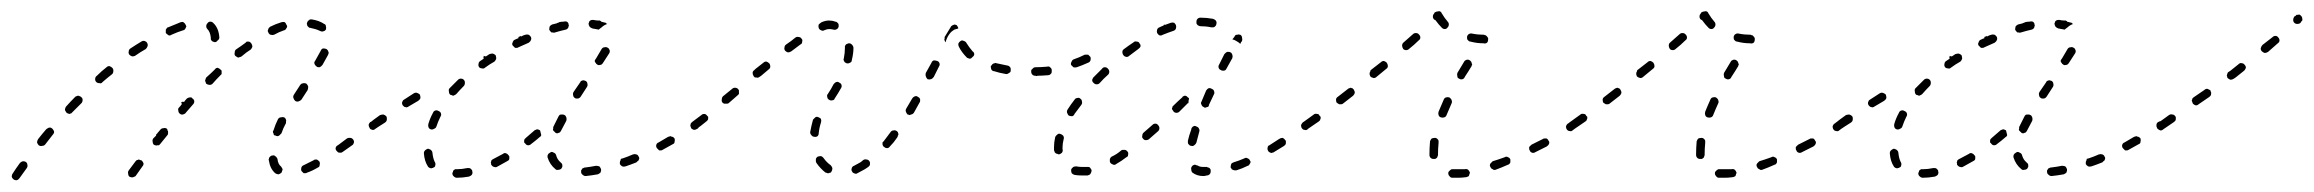

<svg xmlns="http://www.w3.org/2000/svg" viewBox="-28 -297 4061 337"><path d="M20 -8Q20 -11 17 -13Q15 -14 12 -14Q9 -13 7 -11Q-1 0 -6 8Q-7 9 -7 11Q-8 12 -7 14Q-7 15 -6 16Q-5 17 -4 18Q-3 19 -1 19Q0 20 2 19Q3 19 4 18Q5 17 6 16Q11 9 19 -2Q21 -5 20 -8ZM224 -10Q223 -13 221 -15Q220 -16 218 -16Q217 -17 215 -17Q214 -16 212 -16Q211 -15 210 -14L198 2Q196 5 197 8Q197 11 199 13Q201 14 202 14Q204 15 205 14Q207 14 208 13Q209 13 210 12L222 -5Q224 -7 224 -10ZM461 9Q464 8 466 6Q467 5 467 3Q468 2 468 1Q468 -1 467 -2Q466 -4 465 -5Q460 -9 459 -18Q458 -21 455 -23Q453 -25 450 -24Q448 -24 447 -23Q446 -22 445 -21Q444 -20 444 -18Q443 -17 444 -15Q446 -1 455 7Q458 9 461 9ZM533 -7Q534 -10 533 -13Q532 -14 531 -15Q530 -16 528 -17Q527 -17 525 -17Q524 -17 523 -16Q513 -11 505 -7Q502 -6 501 -3Q500 0 501 3Q502 4 503 5Q504 6 505 7Q507 7 508 7Q510 7 511 6Q520 3 530 -3Q533 -4 533 -7ZM593 -46Q594 -49 592 -52Q591 -53 590 -54Q588 -55 587 -55Q585 -55 584 -55Q583 -55 581 -54L565 -42Q562 -41 561 -37Q561 -34 563 -32Q564 -31 565 -30Q566 -29 568 -29Q569 -29 570 -29Q572 -29 573 -30L590 -42Q592 -43 593 -46ZM67 -66Q66 -69 64 -71Q63 -72 61 -73Q60 -73 59 -73Q57 -73 56 -72Q54 -71 53 -70Q46 -62 39 -53Q37 -50 37 -47Q38 -44 40 -42Q43 -40 46 -41Q49 -41 51 -43Q58 -52 65 -61Q67 -63 67 -66ZM267 -63Q267 -64 267 -66Q267 -67 266 -68Q266 -70 265 -71Q262 -73 259 -72Q256 -72 254 -70L248 -63Q248 -62 247 -62Q246 -61 246 -60Q246 -60 246 -59L241 -54Q239 -51 240 -48Q240 -45 242 -43Q244 -42 245 -42Q246 -41 248 -42Q249 -42 251 -42Q252 -43 253 -44L266 -60Q267 -61 267 -63ZM451 -66Q451 -64 452 -63Q452 -61 453 -60Q454 -59 456 -59Q457 -58 459 -58Q460 -58 462 -59Q463 -60 464 -61Q465 -62 466 -63Q469 -72 474 -81Q474 -82 474 -84Q475 -85 474 -86Q474 -88 473 -89Q472 -90 471 -91Q468 -92 465 -91Q462 -91 460 -88Q455 -78 452 -68Q451 -67 451 -66ZM631 -71Q634 -73 634 -76Q635 -79 633 -81Q632 -83 631 -83Q630 -84 628 -84Q627 -85 625 -84Q624 -84 623 -83H622Q620 -81 619 -78Q619 -75 621 -72Q621 -71 623 -70Q624 -70 625 -69Q627 -69 628 -69Q630 -70 631 -71ZM313 -119Q313 -122 310 -124Q309 -125 308 -126Q306 -126 305 -126Q303 -126 302 -125Q301 -125 300 -124Q297 -121 295 -118Q293 -119 291 -118Q291 -118 290 -118Q290 -118 290 -118Q291 -116 291 -114Q289 -111 286 -108Q284 -106 285 -103Q285 -100 287 -98Q288 -97 290 -96Q291 -96 293 -96Q294 -96 295 -97Q297 -97 298 -99Q304 -106 311 -114Q313 -116 313 -119ZM117 -122Q117 -125 114 -127Q113 -128 112 -128Q111 -129 109 -129Q108 -129 106 -128Q105 -128 104 -127Q96 -119 88 -110Q87 -109 87 -108Q86 -106 86 -105Q86 -103 87 -102Q88 -100 89 -99Q90 -98 91 -98Q93 -97 94 -97Q96 -98 97 -98Q98 -99 99 -100Q107 -108 115 -116Q117 -118 117 -122ZM487 -125Q488 -122 490 -120Q493 -118 496 -119Q499 -120 501 -122Q507 -131 512 -139Q513 -142 513 -145Q512 -148 510 -150Q508 -151 507 -151Q505 -151 504 -151Q502 -150 501 -150Q500 -149 499 -148Q494 -140 488 -131Q486 -128 487 -125ZM361 -167Q361 -168 361 -170Q361 -171 361 -173Q360 -174 359 -175Q357 -177 354 -178Q351 -178 349 -175Q342 -168 334 -161Q333 -160 333 -158Q332 -157 332 -156Q332 -154 333 -153Q333 -151 334 -150Q337 -148 340 -148Q343 -148 345 -150Q352 -158 359 -165Q360 -166 361 -167ZM171 -173Q171 -176 169 -178Q167 -180 164 -181Q161 -181 159 -179Q150 -172 142 -164Q139 -162 139 -158Q139 -155 141 -153Q143 -151 147 -151Q150 -150 152 -153Q160 -160 169 -167Q171 -169 171 -173ZM524 -185Q525 -182 528 -180Q529 -179 531 -179Q532 -179 533 -179Q535 -180 536 -181Q537 -182 538 -183Q543 -192 548 -201Q548 -202 549 -204Q549 -205 548 -207Q548 -208 547 -209Q546 -210 545 -211Q542 -212 539 -212Q536 -211 535 -208Q530 -199 525 -190Q523 -188 524 -185ZM415 -215Q415 -218 413 -221Q412 -222 411 -223Q410 -224 408 -224Q407 -224 405 -224Q404 -223 403 -222Q395 -216 386 -210Q384 -208 384 -205Q383 -201 385 -199Q386 -198 388 -197Q389 -196 390 -196Q392 -196 393 -197Q395 -197 396 -198Q404 -205 412 -210Q414 -212 415 -215ZM231 -216Q232 -219 230 -222Q229 -224 226 -225Q223 -226 220 -224Q210 -218 201 -212Q198 -210 198 -207Q197 -204 199 -201Q201 -199 204 -198Q207 -198 209 -199Q219 -206 228 -211Q230 -213 231 -216ZM342 -228Q343 -226 344 -225Q345 -224 346 -224Q348 -223 349 -223Q352 -223 354 -226Q357 -228 357 -231Q356 -248 346 -257Q344 -259 341 -259Q338 -259 336 -256Q334 -254 334 -251Q334 -248 336 -246Q341 -241 342 -231Q342 -229 342 -228ZM296 -245Q297 -246 298 -248Q298 -249 299 -250Q299 -252 298 -253Q297 -256 294 -258Q292 -259 289 -258Q279 -254 267 -249Q266 -249 265 -248Q264 -246 263 -245Q263 -244 263 -242Q263 -241 263 -239Q265 -237 268 -235Q270 -234 273 -236Q284 -241 294 -244Q295 -244 296 -245ZM473 -245Q474 -246 475 -248Q476 -249 476 -251Q476 -252 475 -253Q474 -256 472 -258Q469 -259 466 -258Q456 -255 446 -250Q445 -249 444 -248Q443 -247 443 -246Q442 -244 442 -243Q442 -241 443 -240Q444 -237 447 -236Q450 -235 453 -236Q462 -241 471 -244Q472 -244 473 -245ZM536 -242Q537 -241 539 -242Q540 -242 542 -243Q543 -244 544 -245Q545 -248 544 -251Q544 -254 541 -255Q532 -261 519 -263Q518 -263 516 -263Q515 -262 514 -261Q512 -261 512 -259Q511 -258 511 -257Q510 -255 511 -254Q511 -252 512 -251Q513 -250 514 -249Q515 -248 517 -248Q527 -246 533 -243Q535 -242 536 -242Z M800 10Q802 7 801 4Q801 2 800 1Q799 0 798 -1Q797 -2 795 -2Q794 -2 792 -2Q783 0 774 0Q772 0 771 0Q769 1 768 2Q767 3 767 5Q766 6 766 7Q766 11 769 13Q771 15 774 15Q784 15 795 13Q798 12 800 10ZM1023 8Q1025 7 1026 6Q1026 5 1027 3Q1027 2 1027 0Q1026 -3 1024 -5Q1021 -6 1018 -6Q1008 -4 999 -3Q997 -3 996 -2Q995 -2 994 -1Q993 1 992 2Q992 3 992 5Q992 8 995 10Q997 12 1000 12Q1010 11 1021 9Q1022 9 1023 8ZM952 1Q956 1 958 -2Q958 -3 959 -4Q959 -6 959 -7Q959 -9 958 -10Q957 -11 956 -12Q950 -17 948 -25Q947 -28 944 -29Q941 -31 939 -30Q937 -29 936 -28Q935 -28 934 -26Q933 -25 933 -23Q933 -22 933 -21Q937 -8 947 0Q949 2 952 1ZM725 -3Q726 -2 727 -2Q729 -1 730 -2Q732 -2 733 -3Q736 -4 736 -7Q737 -10 735 -13Q732 -19 731 -29Q731 -30 730 -32Q729 -33 728 -34Q727 -35 726 -35Q724 -36 723 -36Q720 -35 718 -33Q716 -31 716 -28Q717 -14 723 -5Q723 -4 725 -3ZM865 -16Q866 -17 866 -19Q866 -20 866 -22Q866 -23 865 -24Q863 -27 860 -28Q857 -29 855 -27Q846 -22 838 -18Q836 -17 835 -16Q834 -15 834 -13Q833 -12 834 -10Q834 -9 834 -8Q836 -5 839 -4Q842 -3 844 -4Q853 -9 862 -14Q864 -15 865 -16ZM1091 -14Q1093 -15 1093 -16Q1094 -18 1094 -19Q1094 -21 1093 -22Q1092 -25 1089 -26Q1086 -27 1083 -26Q1074 -22 1065 -19Q1063 -19 1062 -18Q1061 -17 1061 -15Q1060 -14 1060 -12Q1060 -11 1060 -9Q1061 -7 1064 -5Q1067 -4 1070 -5Q1079 -8 1089 -12Q1090 -13 1091 -14ZM1156 -48Q1157 -51 1156 -54Q1155 -55 1154 -56Q1153 -57 1151 -57Q1150 -58 1148 -58Q1147 -57 1145 -57Q1137 -52 1128 -47Q1125 -46 1124 -43Q1123 -40 1125 -37Q1126 -36 1127 -35Q1128 -34 1129 -33Q1131 -33 1132 -33Q1134 -33 1135 -34Q1144 -39 1153 -44Q1156 -45 1156 -48ZM904 -44Q902 -42 899 -42Q896 -42 894 -45Q893 -46 892 -47Q892 -49 892 -50Q892 -52 893 -53Q894 -54 895 -55Q902 -61 910 -68Q911 -69 912 -69Q914 -70 915 -70Q917 -70 918 -69Q919 -69 920 -68Q921 -64 922 -60Q922 -60 922 -60Q922 -59 921 -58Q921 -57 920 -57Q912 -50 904 -44ZM943 -71Q942 -70 943 -68Q944 -67 945 -66Q946 -65 947 -64Q948 -63 950 -63Q951 -63 953 -64Q954 -64 955 -65Q956 -66 957 -68Q961 -76 966 -85Q967 -88 966 -91Q965 -94 963 -95Q961 -96 960 -96Q958 -96 957 -96Q955 -96 954 -95Q953 -94 952 -92Q947 -82 943 -74Q943 -73 943 -71ZM1198 -73Q1199 -74 1199 -76Q1200 -77 1199 -79Q1199 -80 1198 -81Q1196 -84 1193 -84Q1190 -85 1188 -83H1187Q1186 -82 1185 -81Q1184 -79 1184 -78Q1184 -77 1184 -75Q1185 -74 1185 -72Q1187 -70 1190 -69Q1193 -69 1196 -71Q1198 -72 1198 -73ZM637 -75 648 -82Q649 -83 650 -84Q651 -86 651 -87Q651 -88 651 -90Q651 -91 650 -93Q648 -95 645 -96Q642 -96 639 -95L628 -87L623 -83Q621 -82 621 -81Q620 -80 620 -78Q619 -77 620 -75Q620 -74 621 -73Q623 -70 626 -70Q629 -69 631 -71ZM724 -74Q725 -71 728 -70Q731 -69 734 -71Q737 -72 738 -75Q741 -84 745 -92Q747 -95 746 -98Q745 -101 742 -102Q739 -104 736 -103Q733 -102 732 -99Q727 -90 724 -80Q723 -77 724 -74ZM710 -125Q710 -128 709 -131Q707 -133 704 -134Q701 -135 698 -133L681 -122Q679 -121 678 -118Q677 -115 679 -112Q680 -111 681 -110Q682 -109 684 -109Q685 -108 687 -109Q688 -109 689 -110L706 -120Q709 -122 710 -125ZM978 -130Q978 -127 981 -125Q982 -124 984 -124Q985 -124 987 -124Q988 -125 989 -125Q990 -126 991 -127L1002 -144Q1004 -147 1003 -150Q1003 -153 1000 -155Q999 -155 997 -156Q996 -156 995 -156Q993 -155 992 -155Q991 -154 990 -152L979 -136Q977 -133 978 -130ZM760 -136Q760 -133 762 -131Q763 -130 765 -130Q766 -129 768 -129Q769 -130 770 -130Q772 -131 773 -132Q779 -139 786 -146Q788 -148 788 -152Q788 -155 786 -157Q784 -159 781 -159Q778 -159 776 -157Q768 -149 761 -142Q759 -140 760 -136ZM821 -199Q821 -199 821 -199Q821 -199 821 -198Q820 -196 821 -194Q818 -192 815 -190Q812 -188 812 -185Q811 -182 813 -179Q815 -177 818 -177Q821 -176 823 -178Q831 -184 840 -189Q842 -191 843 -194Q843 -197 842 -200Q840 -202 837 -203Q834 -203 831 -202Q828 -200 825 -198Q823 -198 821 -199ZM1016 -191Q1016 -190 1016 -189Q1017 -187 1018 -186Q1018 -185 1020 -184Q1022 -182 1025 -183Q1028 -183 1030 -186Q1036 -195 1041 -203Q1043 -206 1042 -209Q1041 -212 1039 -213Q1036 -215 1033 -214Q1030 -214 1028 -211Q1023 -203 1018 -194Q1017 -193 1016 -191ZM886 -234Q886 -234 885 -233Q885 -233 885 -233Q883 -233 882 -232Q882 -231 882 -230Q879 -229 875 -227Q874 -227 873 -225Q872 -224 872 -223Q871 -221 871 -220Q871 -218 872 -217Q873 -216 874 -215Q875 -214 876 -213Q878 -213 879 -213Q881 -213 882 -214Q891 -218 900 -222Q903 -224 904 -227Q905 -229 904 -232Q902 -235 900 -236Q897 -237 894 -236Q890 -235 887 -233Q887 -233 886 -234ZM952 -257Q952 -257 952 -257Q950 -257 949 -256Q949 -256 949 -256Q945 -255 941 -254Q939 -253 937 -251Q936 -248 936 -245Q937 -243 938 -242Q939 -241 940 -240Q941 -240 943 -240Q944 -239 946 -240Q956 -243 965 -245Q966 -245 967 -246Q969 -247 969 -248Q970 -249 970 -251Q971 -252 970 -254Q970 -257 967 -259Q964 -260 961 -259Q957 -259 953 -258Q953 -258 952 -257ZM1007 -250Q1005 -253 1005 -256Q1006 -257 1006 -259Q1007 -260 1008 -261Q1010 -262 1011 -262Q1012 -262 1014 -262Q1018 -261 1022 -261Q1022 -261 1022 -261Q1024 -261 1025 -261Q1025 -261 1026 -260Q1026 -260 1027 -260Q1027 -259 1027 -259Q1031 -258 1035 -257Q1036 -257 1036 -256Q1037 -255 1038 -255Q1032 -253 1028 -249Q1025 -247 1023 -245Q1018 -246 1012 -247Q1009 -248 1007 -250Z M1496 -4Q1497 -5 1498 -6Q1499 -7 1499 -9Q1499 -10 1499 -11Q1499 -13 1498 -14Q1496 -17 1493 -17Q1490 -18 1487 -16Q1485 -14 1482 -12Q1476 -9 1471 -6Q1468 -5 1467 -2Q1466 1 1467 3Q1468 5 1469 6Q1470 7 1471 7Q1473 8 1474 8Q1476 8 1477 7Q1483 4 1490 0Q1493 -2 1496 -4ZM1424 7Q1426 7 1427 7Q1428 6 1430 6Q1431 5 1432 3Q1433 1 1433 -2Q1432 -5 1430 -7Q1423 -12 1418 -19Q1416 -22 1413 -23Q1410 -23 1407 -22Q1406 -21 1405 -20Q1404 -19 1404 -17Q1404 -16 1404 -14Q1404 -13 1405 -11Q1412 -1 1421 6Q1423 6 1424 7ZM1548 -59Q1549 -60 1549 -62Q1548 -63 1548 -65Q1547 -66 1546 -67Q1543 -69 1540 -68Q1537 -68 1535 -65Q1529 -57 1523 -49Q1522 -48 1521 -47Q1521 -45 1521 -44Q1521 -42 1522 -41Q1522 -40 1524 -39Q1526 -37 1529 -37Q1532 -37 1534 -40Q1541 -47 1547 -56Q1548 -58 1548 -59ZM1396 -60Q1398 -57 1401 -57Q1404 -56 1407 -58Q1409 -60 1409 -63Q1410 -73 1413 -82Q1414 -85 1413 -88Q1412 -90 1409 -91Q1407 -92 1406 -92Q1404 -92 1403 -91Q1402 -90 1401 -89Q1400 -88 1399 -87Q1396 -76 1394 -65Q1394 -62 1396 -60ZM1214 -86Q1215 -87 1215 -89Q1215 -90 1215 -92Q1214 -93 1213 -94Q1211 -97 1208 -97Q1205 -97 1203 -95Q1192 -87 1187 -83Q1186 -82 1185 -81Q1184 -80 1184 -78Q1183 -77 1184 -76Q1184 -74 1185 -73Q1187 -70 1190 -70Q1193 -69 1195 -71Q1201 -75 1212 -84Q1213 -85 1214 -86ZM1587 -120Q1587 -121 1587 -123Q1586 -124 1586 -125Q1585 -126 1583 -127Q1581 -129 1578 -128Q1575 -127 1573 -124Q1568 -115 1563 -107Q1561 -104 1562 -101Q1563 -98 1565 -96Q1567 -96 1568 -95Q1569 -95 1571 -96Q1572 -96 1574 -97Q1575 -98 1576 -99Q1581 -108 1586 -117Q1587 -118 1587 -120ZM1269 -132Q1269 -133 1269 -135Q1269 -136 1269 -138Q1269 -139 1268 -140Q1266 -143 1262 -143Q1259 -143 1257 -141L1241 -128Q1239 -126 1239 -123Q1238 -120 1240 -117Q1241 -116 1243 -115Q1244 -115 1246 -115Q1247 -115 1248 -115Q1250 -115 1251 -116L1267 -130Q1268 -131 1269 -132ZM1424 -127Q1424 -124 1427 -122Q1430 -120 1433 -121Q1436 -121 1437 -124Q1443 -133 1448 -142Q1450 -145 1449 -148Q1448 -151 1445 -152Q1443 -154 1440 -153Q1437 -152 1435 -149Q1431 -141 1425 -132Q1423 -130 1424 -127ZM1621 -186Q1620 -189 1617 -190Q1614 -191 1611 -191Q1608 -190 1607 -187L1597 -169Q1596 -166 1597 -163Q1598 -160 1600 -158Q1603 -157 1606 -158Q1609 -159 1611 -162L1620 -180Q1622 -183 1621 -186ZM1308 -164 1321 -175Q1324 -177 1324 -180Q1324 -184 1322 -186Q1320 -188 1317 -189Q1314 -189 1312 -187L1298 -176L1296 -174Q1293 -172 1293 -169Q1293 -166 1295 -163Q1296 -162 1297 -161Q1298 -161 1300 -161Q1301 -160 1303 -161Q1304 -161 1305 -162ZM1793 -164Q1794 -165 1795 -166Q1796 -167 1797 -168Q1797 -169 1797 -171Q1798 -174 1795 -176Q1793 -178 1790 -178L1789 -179Q1788 -179 1786 -178Q1785 -177 1784 -176Q1783 -175 1782 -174Q1782 -173 1782 -171Q1782 -168 1784 -166Q1786 -164 1789 -164H1790Q1791 -163 1793 -164ZM1743 -169Q1746 -170 1746 -173Q1746 -175 1746 -176Q1746 -178 1745 -179Q1744 -180 1743 -181Q1741 -182 1740 -182Q1730 -184 1721 -186Q1719 -187 1718 -186Q1716 -186 1715 -185Q1714 -185 1713 -183Q1712 -182 1711 -181Q1711 -178 1712 -175Q1714 -172 1717 -172Q1726 -169 1738 -167Q1741 -167 1743 -169ZM1453 -194Q1452 -193 1453 -191Q1453 -190 1454 -189Q1454 -188 1456 -187Q1457 -186 1458 -186Q1461 -185 1464 -187Q1467 -188 1467 -191Q1470 -203 1470 -213Q1470 -216 1467 -219Q1465 -221 1462 -221Q1461 -221 1459 -220Q1458 -220 1457 -219Q1456 -218 1455 -216Q1455 -215 1455 -213Q1455 -204 1453 -194ZM1671 -195Q1673 -194 1674 -194Q1676 -194 1677 -195Q1678 -196 1679 -197Q1682 -199 1682 -202Q1682 -205 1679 -207Q1673 -214 1668 -222Q1668 -223 1666 -224Q1665 -225 1664 -225Q1662 -226 1661 -226Q1659 -226 1658 -225Q1655 -223 1654 -220Q1654 -217 1655 -215Q1660 -205 1669 -196Q1670 -195 1671 -195ZM1380 -224Q1381 -227 1379 -229Q1377 -232 1374 -232Q1371 -233 1368 -231Q1361 -225 1352 -219Q1349 -217 1349 -214Q1348 -211 1350 -208Q1352 -206 1355 -205Q1358 -205 1361 -207Q1369 -213 1377 -219Q1380 -220 1380 -224ZM1630 -229Q1630 -230 1630 -232Q1636 -242 1641 -250Q1641 -251 1643 -252Q1644 -253 1645 -253Q1647 -254 1648 -254Q1650 -253 1651 -253Q1652 -252 1653 -250Q1654 -249 1654 -247Q1651 -246 1647 -245Q1642 -242 1639 -238Q1635 -233 1633 -227Q1632 -225 1632 -223Q1631 -223 1631 -224Q1630 -225 1630 -226Q1629 -228 1630 -229ZM1435 -245Q1438 -244 1441 -246Q1443 -247 1444 -250Q1444 -252 1444 -253Q1444 -255 1443 -256Q1442 -257 1441 -258Q1440 -259 1438 -259Q1433 -261 1427 -261Q1421 -261 1414 -258Q1411 -256 1409 -254Q1408 -251 1409 -248Q1410 -245 1413 -244Q1416 -242 1419 -244Q1424 -246 1427 -246Q1431 -246 1435 -245Z M2090 11Q2093 11 2095 9Q2097 7 2097 4Q2097 2 2097 1Q2096 -1 2095 -2Q2094 -3 2092 -3Q2091 -4 2090 -4Q2087 -4 2084 -4Q2078 -4 2075 -6Q2073 -7 2072 -7Q2070 -8 2069 -8Q2067 -7 2066 -7Q2065 -6 2064 -5Q2062 -2 2063 1Q2063 4 2065 6Q2073 12 2084 12Q2087 12 2090 11ZM1881 11Q1885 10 1886 8Q1888 5 1888 2Q1888 1 1887 0Q1886 -2 1885 -3Q1884 -4 1882 -4Q1881 -4 1879 -4Q1875 -4 1871 -4Q1866 -4 1861 -5Q1858 -5 1856 -4Q1853 -2 1852 1Q1852 4 1853 7Q1855 9 1858 10Q1864 11 1871 11Q1876 11 1881 11ZM2164 -7Q2165 -8 2166 -10Q2167 -11 2167 -13Q2167 -14 2166 -15Q2165 -18 2162 -19Q2159 -21 2156 -19Q2147 -15 2137 -12Q2134 -11 2133 -9Q2132 -6 2132 -3Q2133 -2 2134 0Q2135 1 2136 1Q2138 2 2139 2Q2140 2 2142 2Q2152 -1 2162 -6Q2163 -6 2164 -7ZM1952 -25Q1953 -29 1951 -31Q1950 -32 1949 -33Q1947 -34 1946 -34Q1944 -34 1943 -34Q1941 -34 1940 -33Q1932 -26 1923 -22Q1922 -21 1921 -20Q1920 -18 1920 -17Q1920 -15 1920 -14Q1920 -13 1921 -11Q1923 -9 1926 -8Q1929 -7 1931 -9Q1940 -14 1949 -21Q1952 -22 1952 -25ZM1822 -33Q1823 -32 1823 -30Q1824 -29 1825 -28Q1826 -27 1828 -27Q1829 -26 1831 -26Q1834 -27 1836 -29Q1838 -32 1837 -35Q1837 -37 1837 -39Q1837 -45 1839 -53Q1840 -56 1838 -59Q1836 -61 1833 -62Q1830 -63 1828 -61Q1825 -59 1824 -56Q1822 -47 1822 -39Q1822 -36 1822 -33ZM2228 -43Q2229 -44 2229 -46Q2229 -47 2229 -49Q2229 -50 2228 -51Q2226 -54 2223 -55Q2220 -55 2217 -53Q2208 -47 2200 -42Q2197 -41 2197 -38Q2196 -35 2198 -32Q2198 -31 2200 -30Q2201 -29 2202 -29Q2204 -28 2205 -29Q2207 -29 2208 -30Q2216 -35 2226 -41Q2227 -42 2228 -43ZM2057 -47Q2057 -45 2058 -44Q2059 -43 2060 -42Q2061 -41 2063 -41Q2066 -40 2068 -42Q2071 -44 2072 -47Q2074 -55 2077 -66Q2078 -69 2076 -72Q2075 -74 2072 -75Q2070 -76 2069 -76Q2068 -76 2066 -75Q2065 -74 2064 -73Q2063 -72 2063 -70Q2059 -59 2057 -50Q2057 -48 2057 -47ZM2007 -72Q2007 -75 2005 -77Q2003 -80 2000 -80Q1997 -80 1995 -78Q1987 -71 1979 -64Q1977 -62 1977 -59Q1976 -56 1978 -54Q1980 -51 1983 -51Q1987 -51 1989 -53Q1997 -60 2005 -67Q2007 -69 2007 -72ZM2270 -73Q2271 -74 2271 -76Q2272 -77 2271 -79Q2271 -80 2270 -81Q2268 -84 2265 -84Q2262 -85 2260 -83L2259 -82Q2258 -82 2257 -80Q2256 -79 2256 -78Q2255 -76 2256 -75Q2256 -73 2257 -72Q2259 -69 2262 -69Q2265 -68 2267 -70L2268 -71Q2270 -72 2270 -73ZM1845 -99Q1846 -96 1848 -94Q1851 -93 1854 -93Q1857 -94 1858 -97Q1864 -105 1870 -113Q1872 -116 1871 -119Q1871 -122 1868 -124Q1866 -126 1863 -125Q1860 -125 1858 -122Q1851 -113 1846 -105Q1844 -102 1845 -99ZM2042 -101Q2040 -99 2037 -99Q2034 -99 2032 -101Q2031 -103 2030 -104Q2029 -105 2029 -107Q2030 -108 2030 -110Q2031 -111 2032 -112Q2039 -119 2047 -126Q2048 -128 2049 -128Q2050 -129 2052 -129Q2053 -129 2055 -128Q2056 -127 2057 -126Q2058 -126 2058 -125Q2059 -125 2059 -124Q2058 -120 2058 -117Q2058 -116 2058 -116Q2057 -116 2057 -116Q2057 -116 2057 -116Q2050 -109 2042 -101ZM2081 -113Q2082 -110 2085 -109Q2086 -108 2087 -108Q2089 -108 2090 -109Q2092 -109 2093 -110Q2094 -111 2094 -113Q2098 -122 2103 -132Q2104 -134 2103 -137Q2102 -140 2099 -141Q2096 -143 2093 -142Q2091 -141 2089 -138Q2085 -128 2081 -119Q2079 -116 2081 -113ZM1890 -159Q1889 -158 1889 -156Q1889 -155 1890 -153Q1891 -152 1892 -151Q1894 -149 1897 -149Q1900 -149 1902 -151Q1909 -159 1917 -166Q1919 -168 1919 -171Q1919 -174 1917 -176Q1915 -179 1911 -179Q1908 -179 1906 -176Q1899 -169 1891 -161Q1890 -160 1890 -159ZM1815 -166Q1816 -167 1817 -168Q1818 -169 1818 -171Q1818 -172 1818 -174Q1818 -177 1815 -179Q1813 -181 1810 -180Q1799 -179 1790 -179Q1787 -179 1785 -176Q1783 -174 1783 -171Q1783 -168 1785 -166Q1787 -164 1790 -164Q1800 -164 1812 -165Q1813 -165 1815 -166ZM2111 -178Q2112 -175 2115 -174Q2116 -173 2118 -173Q2119 -173 2121 -173Q2122 -174 2123 -174Q2124 -175 2125 -177L2135 -195Q2136 -198 2135 -201Q2134 -204 2132 -205Q2130 -206 2129 -206Q2127 -206 2126 -206Q2124 -205 2123 -204Q2122 -203 2121 -202L2112 -184Q2110 -181 2111 -178ZM1886 -191Q1887 -194 1886 -197Q1885 -198 1884 -199Q1883 -200 1882 -201Q1880 -201 1879 -201Q1877 -201 1876 -201Q1866 -196 1857 -193Q1854 -192 1853 -189Q1851 -186 1852 -183Q1854 -181 1856 -179Q1859 -178 1862 -179Q1871 -182 1882 -187Q1885 -188 1886 -191ZM1942 -206Q1942 -202 1944 -200Q1945 -198 1949 -197Q1952 -197 1954 -199Q1962 -205 1970 -211Q1973 -213 1974 -216Q1974 -219 1972 -221Q1971 -224 1967 -224Q1964 -225 1962 -223Q1953 -217 1945 -211Q1942 -209 1942 -206ZM2143 -236Q2146 -237 2149 -236Q2152 -234 2152 -231Q2153 -228 2152 -225Q2150 -223 2149 -220Q2146 -223 2142 -225Q2139 -227 2135 -228Q2137 -230 2139 -233Q2140 -236 2143 -236ZM2016 -254Q2015 -254 2015 -254Q2015 -253 2014 -252Q2011 -251 2007 -249Q2004 -248 2003 -245Q2002 -242 2003 -239Q2005 -236 2007 -235Q2010 -234 2013 -236Q2023 -240 2032 -243Q2035 -244 2036 -247Q2037 -250 2036 -253Q2035 -255 2033 -257Q2030 -258 2027 -257Q2022 -255 2016 -253Q2016 -254 2016 -254ZM2074 -264Q2072 -262 2072 -259Q2072 -257 2072 -256Q2073 -254 2074 -253Q2075 -252 2076 -252Q2077 -251 2079 -251Q2089 -251 2098 -249Q2100 -249 2101 -249Q2103 -249 2104 -250Q2105 -251 2106 -252Q2107 -254 2107 -255Q2108 -258 2106 -261Q2104 -263 2101 -264Q2090 -266 2079 -266Q2076 -266 2074 -264Z M2545 14Q2547 14 2548 13Q2549 13 2550 12Q2551 10 2551 9Q2552 7 2552 6Q2551 3 2549 1Q2546 -1 2543 0Q2537 0 2532 0Q2527 0 2523 0Q2521 0 2520 0Q2518 1 2517 2Q2516 3 2515 4Q2514 5 2514 7Q2514 10 2516 12Q2518 15 2521 15Q2526 15 2532 15Q2538 15 2545 14ZM2621 -9Q2622 -10 2623 -12Q2623 -13 2623 -14Q2623 -16 2623 -17Q2622 -20 2619 -21Q2616 -23 2613 -21Q2602 -17 2592 -14Q2591 -13 2590 -12Q2589 -11 2588 -10Q2587 -8 2587 -7Q2587 -5 2588 -4Q2589 -1 2592 0Q2594 2 2597 1Q2608 -3 2619 -8Q2620 -8 2621 -9ZM2481 -25Q2481 -22 2483 -20Q2485 -18 2488 -18Q2490 -18 2491 -18Q2493 -19 2494 -20Q2495 -21 2495 -22Q2496 -24 2496 -25Q2496 -26 2496 -27Q2496 -36 2497 -46Q2497 -48 2497 -49Q2497 -51 2496 -52Q2495 -53 2494 -54Q2492 -55 2491 -55Q2488 -55 2485 -54Q2483 -52 2482 -49Q2481 -37 2481 -27Q2481 -26 2481 -25ZM2691 -45Q2692 -48 2690 -50Q2689 -52 2688 -53Q2687 -54 2686 -54Q2684 -54 2683 -54Q2681 -54 2680 -53Q2670 -48 2660 -43Q2659 -42 2658 -41Q2657 -40 2656 -39Q2656 -37 2656 -36Q2656 -34 2657 -33Q2658 -30 2661 -29Q2664 -28 2667 -30Q2677 -35 2687 -40Q2690 -42 2691 -45ZM2738 -73Q2739 -74 2739 -76Q2740 -77 2739 -79Q2739 -80 2738 -81Q2736 -84 2733 -84Q2730 -85 2728 -83L2724 -80Q2723 -80 2722 -78Q2721 -77 2721 -76Q2720 -74 2721 -73Q2721 -71 2722 -70Q2724 -67 2727 -67Q2730 -66 2732 -68L2736 -71Q2738 -72 2738 -73ZM2289 -86Q2289 -87 2290 -89Q2290 -90 2290 -92Q2289 -93 2288 -94Q2287 -97 2284 -97Q2280 -98 2278 -96Q2268 -89 2260 -83Q2258 -82 2258 -81Q2257 -80 2257 -78Q2256 -77 2257 -75Q2257 -74 2258 -73Q2260 -70 2263 -70Q2266 -69 2268 -71Q2277 -77 2287 -84Q2288 -85 2289 -86ZM2497 -95Q2498 -92 2501 -91Q2504 -90 2507 -91Q2510 -92 2511 -95Q2515 -105 2520 -116Q2521 -118 2520 -121Q2519 -124 2516 -126Q2513 -127 2510 -126Q2507 -125 2506 -122Q2501 -111 2497 -101Q2496 -98 2497 -95ZM2350 -134Q2350 -137 2348 -140Q2347 -141 2346 -142Q2345 -142 2343 -143Q2342 -143 2340 -142Q2339 -142 2338 -141L2320 -127Q2317 -125 2317 -122Q2317 -119 2318 -117Q2319 -116 2321 -115Q2322 -114 2323 -114Q2325 -114 2326 -114Q2328 -114 2329 -115L2347 -129Q2349 -131 2350 -134ZM2530 -163Q2530 -160 2533 -159Q2536 -157 2539 -158Q2542 -159 2543 -162Q2549 -171 2555 -181Q2555 -182 2556 -184Q2556 -185 2555 -186Q2555 -188 2554 -189Q2553 -190 2552 -191Q2549 -193 2546 -192Q2543 -191 2542 -189Q2536 -179 2530 -169Q2529 -166 2530 -163ZM2408 -181Q2408 -184 2406 -187Q2404 -189 2401 -190Q2398 -190 2396 -188L2378 -174Q2377 -173 2377 -171Q2376 -170 2376 -169Q2376 -167 2376 -166Q2377 -164 2377 -163Q2379 -161 2383 -160Q2386 -160 2388 -162L2405 -176Q2408 -178 2408 -181ZM2465 -231Q2465 -234 2463 -236Q2461 -239 2457 -239Q2454 -239 2452 -237Q2444 -230 2435 -222Q2433 -220 2433 -217Q2433 -214 2435 -211Q2437 -209 2440 -209Q2443 -209 2445 -211Q2454 -218 2462 -226Q2465 -228 2465 -231ZM2582 -222Q2584 -224 2584 -228Q2584 -229 2584 -230Q2583 -232 2582 -233Q2581 -234 2580 -235Q2578 -235 2577 -236Q2566 -236 2556 -238Q2553 -239 2550 -237Q2548 -236 2547 -233Q2547 -231 2547 -230Q2547 -228 2548 -227Q2549 -226 2550 -225Q2551 -224 2553 -224Q2564 -221 2576 -221Q2579 -220 2582 -222ZM2491 -262Q2490 -262 2489 -263Q2487 -265 2487 -268Q2487 -271 2489 -273L2490 -275Q2493 -277 2496 -277Q2499 -278 2501 -276Q2502 -275 2502 -275Q2502 -274 2503 -273Q2507 -266 2513 -259Q2515 -257 2515 -254Q2515 -251 2513 -249Q2511 -246 2508 -246Q2505 -246 2503 -248Q2497 -254 2492 -261Q2492 -261 2491 -262Z M3013 14Q3015 14 3016 13Q3017 13 3018 12Q3019 10 3019 9Q3020 7 3020 6Q3019 3 3017 1Q3014 -1 3011 0Q3005 0 3000 0Q2995 0 2991 0Q2989 0 2988 0Q2986 1 2985 2Q2984 3 2983 4Q2982 5 2982 7Q2982 10 2984 12Q2986 15 2989 15Q2994 15 3000 15Q3006 15 3013 14ZM3089 -9Q3090 -10 3091 -12Q3091 -13 3091 -14Q3091 -16 3091 -17Q3090 -20 3087 -21Q3084 -23 3081 -21Q3070 -17 3060 -14Q3059 -13 3058 -12Q3057 -11 3056 -10Q3055 -8 3055 -7Q3055 -5 3056 -4Q3057 -1 3060 0Q3062 2 3065 1Q3076 -3 3087 -8Q3088 -8 3089 -9ZM2949 -25Q2949 -22 2951 -20Q2953 -18 2956 -18Q2958 -18 2959 -18Q2961 -19 2962 -20Q2963 -21 2963 -22Q2964 -24 2964 -25Q2964 -26 2964 -27Q2964 -36 2965 -46Q2965 -48 2965 -49Q2965 -51 2964 -52Q2963 -53 2962 -54Q2960 -55 2959 -55Q2956 -55 2953 -54Q2951 -52 2950 -49Q2949 -37 2949 -27Q2949 -26 2949 -25ZM3159 -45Q3160 -48 3158 -50Q3157 -52 3156 -53Q3155 -54 3154 -54Q3152 -54 3151 -54Q3149 -54 3148 -53Q3138 -48 3128 -43Q3127 -42 3126 -41Q3125 -40 3124 -39Q3124 -37 3124 -36Q3124 -34 3125 -33Q3126 -30 3129 -29Q3132 -28 3135 -30Q3145 -35 3155 -40Q3158 -42 3159 -45ZM3206 -73Q3207 -74 3207 -76Q3208 -77 3207 -79Q3207 -80 3206 -81Q3204 -84 3201 -84Q3198 -85 3196 -83L3192 -80Q3191 -80 3190 -78Q3189 -77 3189 -76Q3188 -74 3189 -73Q3189 -71 3190 -70Q3192 -67 3195 -67Q3198 -66 3200 -68L3204 -71Q3206 -72 3206 -73ZM2757 -86Q2757 -87 2758 -89Q2758 -90 2758 -92Q2757 -93 2756 -94Q2755 -97 2752 -97Q2748 -98 2746 -96Q2736 -89 2728 -83Q2726 -82 2726 -81Q2725 -80 2725 -78Q2724 -77 2725 -75Q2725 -74 2726 -73Q2728 -70 2731 -70Q2734 -69 2736 -71Q2745 -77 2755 -84Q2756 -85 2757 -86ZM2965 -95Q2966 -92 2969 -91Q2972 -90 2975 -91Q2978 -92 2979 -95Q2983 -105 2988 -116Q2989 -118 2988 -121Q2987 -124 2984 -126Q2981 -127 2978 -126Q2975 -125 2974 -122Q2969 -111 2965 -101Q2964 -98 2965 -95ZM2818 -134Q2818 -137 2816 -140Q2815 -141 2814 -142Q2813 -142 2811 -143Q2810 -143 2808 -142Q2807 -142 2806 -141L2788 -127Q2785 -125 2785 -122Q2785 -119 2786 -117Q2787 -116 2789 -115Q2790 -114 2791 -114Q2793 -114 2794 -114Q2796 -114 2797 -115L2815 -129Q2817 -131 2818 -134ZM2998 -163Q2998 -160 3001 -159Q3004 -157 3007 -158Q3010 -159 3011 -162Q3017 -171 3023 -181Q3023 -182 3024 -184Q3024 -185 3023 -186Q3023 -188 3022 -189Q3021 -190 3020 -191Q3017 -193 3014 -192Q3011 -191 3010 -189Q3004 -179 2998 -169Q2997 -166 2998 -163ZM2876 -181Q2876 -184 2874 -187Q2872 -189 2869 -190Q2866 -190 2864 -188L2846 -174Q2845 -173 2845 -171Q2844 -170 2844 -169Q2844 -167 2844 -166Q2845 -164 2845 -163Q2847 -161 2851 -160Q2854 -160 2856 -162L2873 -176Q2876 -178 2876 -181ZM2933 -231Q2933 -234 2931 -236Q2929 -239 2925 -239Q2922 -239 2920 -237Q2912 -230 2903 -222Q2901 -220 2901 -217Q2901 -214 2903 -211Q2905 -209 2908 -209Q2911 -209 2913 -211Q2922 -218 2930 -226Q2933 -228 2933 -231ZM3050 -222Q3052 -224 3052 -228Q3052 -229 3052 -230Q3051 -232 3050 -233Q3049 -234 3048 -235Q3046 -235 3045 -236Q3034 -236 3024 -238Q3021 -239 3018 -237Q3016 -236 3015 -233Q3015 -231 3015 -230Q3015 -228 3016 -227Q3017 -226 3018 -225Q3019 -224 3021 -224Q3032 -221 3044 -221Q3047 -220 3050 -222ZM2959 -262Q2958 -262 2957 -263Q2955 -265 2955 -268Q2955 -271 2957 -273L2958 -275Q2961 -277 2964 -277Q2967 -278 2969 -276Q2970 -275 2970 -275Q2970 -274 2971 -273Q2975 -266 2981 -259Q2983 -257 2983 -254Q2983 -251 2981 -249Q2979 -246 2976 -246Q2973 -246 2971 -248Q2965 -254 2960 -261Q2960 -261 2959 -262Z M3373 10Q3375 7 3374 4Q3374 2 3373 1Q3372 0 3371 -1Q3370 -2 3368 -2Q3367 -2 3365 -2Q3356 0 3347 0Q3345 0 3344 0Q3342 1 3341 2Q3340 3 3340 5Q3339 6 3339 7Q3339 11 3342 13Q3344 15 3347 15Q3357 15 3368 13Q3371 12 3373 10ZM3596 8Q3598 7 3599 6Q3599 5 3600 3Q3600 2 3600 0Q3599 -3 3597 -5Q3594 -6 3591 -6Q3581 -4 3572 -3Q3570 -3 3569 -2Q3568 -2 3567 -1Q3566 1 3565 2Q3565 3 3565 5Q3565 8 3568 10Q3570 12 3573 12Q3583 11 3594 9Q3595 9 3596 8ZM3525 1Q3529 1 3531 -2Q3531 -3 3532 -4Q3532 -6 3532 -7Q3532 -9 3531 -10Q3530 -11 3529 -12Q3523 -17 3521 -25Q3520 -28 3517 -29Q3514 -31 3512 -30Q3510 -29 3509 -28Q3508 -28 3507 -26Q3506 -25 3506 -23Q3506 -22 3506 -21Q3510 -8 3520 0Q3522 2 3525 1ZM3298 -3Q3299 -2 3300 -2Q3302 -1 3303 -2Q3305 -2 3306 -3Q3309 -4 3309 -7Q3310 -10 3308 -13Q3305 -19 3304 -29Q3304 -30 3303 -32Q3302 -33 3301 -34Q3300 -35 3299 -35Q3297 -36 3296 -36Q3293 -35 3291 -33Q3289 -31 3289 -28Q3290 -14 3296 -5Q3296 -4 3298 -3ZM3438 -16Q3439 -17 3439 -19Q3439 -20 3439 -22Q3439 -23 3438 -24Q3436 -27 3433 -28Q3430 -29 3428 -27Q3419 -22 3411 -18Q3409 -17 3408 -16Q3407 -15 3407 -13Q3406 -12 3407 -10Q3407 -9 3407 -8Q3409 -5 3412 -4Q3415 -3 3417 -4Q3426 -9 3435 -14Q3437 -15 3438 -16ZM3664 -14Q3666 -15 3666 -16Q3667 -18 3667 -19Q3667 -21 3666 -22Q3665 -25 3662 -26Q3659 -27 3656 -26Q3647 -22 3638 -19Q3636 -19 3635 -18Q3634 -17 3634 -15Q3633 -14 3633 -12Q3633 -11 3633 -9Q3634 -7 3637 -5Q3640 -4 3643 -5Q3652 -8 3662 -12Q3663 -13 3664 -14ZM3729 -48Q3730 -51 3729 -54Q3728 -55 3727 -56Q3726 -57 3724 -57Q3723 -58 3721 -58Q3720 -57 3718 -57Q3710 -52 3701 -47Q3698 -46 3697 -43Q3696 -40 3698 -37Q3699 -36 3700 -35Q3701 -34 3702 -33Q3704 -33 3705 -33Q3707 -33 3708 -34Q3717 -39 3726 -44Q3729 -45 3729 -48ZM3477 -44Q3475 -42 3472 -42Q3469 -42 3467 -45Q3466 -46 3465 -47Q3465 -49 3465 -50Q3465 -52 3466 -53Q3467 -54 3468 -55Q3475 -61 3483 -68Q3484 -69 3485 -69Q3487 -70 3488 -70Q3490 -70 3491 -69Q3492 -69 3493 -68Q3494 -64 3495 -60Q3495 -60 3495 -60Q3495 -59 3494 -58Q3494 -57 3493 -57Q3485 -50 3477 -44ZM3516 -71Q3515 -70 3516 -68Q3517 -67 3518 -66Q3519 -65 3520 -64Q3521 -63 3523 -63Q3524 -63 3526 -64Q3527 -64 3528 -65Q3529 -66 3530 -68Q3534 -76 3539 -85Q3540 -88 3539 -91Q3538 -94 3536 -95Q3534 -96 3533 -96Q3531 -96 3530 -96Q3528 -96 3527 -95Q3526 -94 3525 -92Q3520 -82 3516 -74Q3516 -73 3516 -71ZM3771 -73Q3772 -74 3772 -76Q3773 -77 3772 -79Q3772 -80 3771 -81Q3769 -84 3766 -84Q3763 -85 3761 -83H3760Q3759 -82 3758 -81Q3757 -79 3757 -78Q3757 -77 3757 -75Q3758 -74 3758 -72Q3760 -70 3763 -69Q3766 -69 3769 -71Q3771 -72 3771 -73ZM3210 -75 3221 -82Q3222 -83 3223 -84Q3224 -86 3224 -87Q3224 -88 3224 -90Q3224 -91 3223 -93Q3221 -95 3218 -96Q3215 -96 3212 -95L3201 -87L3196 -83Q3194 -82 3194 -81Q3193 -80 3193 -78Q3192 -77 3193 -75Q3193 -74 3194 -73Q3196 -70 3199 -70Q3202 -69 3204 -71ZM3297 -74Q3298 -71 3301 -70Q3304 -69 3307 -71Q3310 -72 3311 -75Q3314 -84 3318 -92Q3320 -95 3319 -98Q3318 -101 3315 -102Q3312 -104 3309 -103Q3306 -102 3305 -99Q3300 -90 3297 -80Q3296 -77 3297 -74ZM3283 -125Q3283 -128 3282 -131Q3280 -133 3277 -134Q3274 -135 3271 -133L3254 -122Q3252 -121 3251 -118Q3250 -115 3252 -112Q3253 -111 3254 -110Q3255 -109 3257 -109Q3258 -108 3260 -109Q3261 -109 3262 -110L3279 -120Q3282 -122 3283 -125ZM3551 -130Q3551 -127 3554 -125Q3555 -124 3557 -124Q3558 -124 3560 -124Q3561 -125 3562 -125Q3563 -126 3564 -127L3575 -144Q3577 -147 3576 -150Q3576 -153 3573 -155Q3572 -155 3570 -156Q3569 -156 3568 -156Q3566 -155 3565 -155Q3564 -154 3563 -152L3552 -136Q3550 -133 3551 -130ZM3333 -136Q3333 -133 3335 -131Q3336 -130 3338 -130Q3339 -129 3341 -129Q3342 -130 3343 -130Q3345 -131 3346 -132Q3352 -139 3359 -146Q3361 -148 3361 -152Q3361 -155 3359 -157Q3357 -159 3354 -159Q3351 -159 3349 -157Q3341 -149 3334 -142Q3332 -140 3333 -136ZM3394 -199Q3394 -199 3394 -199Q3394 -199 3394 -198Q3393 -196 3394 -194Q3391 -192 3388 -190Q3385 -188 3385 -185Q3384 -182 3386 -179Q3388 -177 3391 -177Q3394 -176 3396 -178Q3404 -184 3413 -189Q3415 -191 3416 -194Q3416 -197 3415 -200Q3413 -202 3410 -203Q3407 -203 3404 -202Q3401 -200 3398 -198Q3396 -198 3394 -199ZM3589 -191Q3589 -190 3589 -189Q3590 -187 3591 -186Q3591 -185 3593 -184Q3595 -182 3598 -183Q3601 -183 3603 -186Q3609 -195 3614 -203Q3616 -206 3615 -209Q3614 -212 3612 -213Q3609 -215 3606 -214Q3603 -214 3601 -211Q3596 -203 3591 -194Q3590 -193 3589 -191ZM3459 -234Q3459 -234 3458 -233Q3458 -233 3458 -233Q3456 -233 3455 -232Q3455 -231 3455 -230Q3452 -229 3448 -227Q3447 -227 3446 -225Q3445 -224 3445 -223Q3444 -221 3444 -220Q3444 -218 3445 -217Q3446 -216 3447 -215Q3448 -214 3449 -213Q3451 -213 3452 -213Q3454 -213 3455 -214Q3464 -218 3473 -222Q3476 -224 3477 -227Q3478 -229 3477 -232Q3475 -235 3473 -236Q3470 -237 3467 -236Q3463 -235 3460 -233Q3460 -233 3459 -234ZM3525 -257Q3525 -257 3525 -257Q3523 -257 3522 -256Q3522 -256 3522 -256Q3518 -255 3514 -254Q3512 -253 3510 -251Q3509 -248 3509 -245Q3510 -243 3511 -242Q3512 -241 3513 -240Q3514 -240 3516 -240Q3517 -239 3519 -240Q3529 -243 3538 -245Q3539 -245 3540 -246Q3542 -247 3542 -248Q3543 -249 3543 -251Q3544 -252 3543 -254Q3543 -257 3540 -259Q3537 -260 3534 -259Q3530 -259 3526 -258Q3526 -258 3525 -257ZM3580 -250Q3578 -253 3578 -256Q3579 -257 3579 -259Q3580 -260 3581 -261Q3583 -262 3584 -262Q3585 -262 3587 -262Q3591 -261 3595 -261Q3595 -261 3595 -261Q3597 -261 3598 -261Q3598 -261 3599 -260Q3599 -260 3600 -260Q3600 -259 3600 -259Q3604 -258 3608 -257Q3609 -257 3609 -256Q3610 -255 3611 -255Q3605 -253 3601 -249Q3598 -247 3596 -245Q3591 -246 3585 -247Q3582 -248 3580 -250Z M3790 -85Q3791 -86 3791 -88Q3791 -89 3791 -91Q3791 -92 3790 -93Q3788 -96 3785 -96Q3782 -97 3779 -95L3761 -82Q3759 -81 3759 -80Q3758 -78 3758 -77Q3757 -75 3758 -74Q3758 -73 3759 -71Q3761 -69 3764 -68Q3767 -68 3769 -70L3788 -83Q3789 -84 3790 -85ZM3852 -129Q3853 -131 3853 -132Q3853 -134 3853 -135Q3852 -136 3852 -138Q3851 -139 3849 -140Q3848 -140 3847 -141Q3845 -141 3844 -141Q3842 -140 3841 -139L3822 -126Q3821 -125 3820 -124Q3820 -122 3819 -121Q3819 -119 3820 -118Q3820 -117 3821 -115Q3823 -113 3826 -112Q3829 -112 3831 -114L3850 -127Q3851 -128 3852 -129ZM3896 -161 3911 -173Q3913 -175 3914 -178Q3914 -181 3912 -183Q3910 -186 3907 -186Q3904 -187 3902 -185L3887 -173L3884 -171Q3882 -170 3882 -169Q3881 -167 3881 -166Q3880 -164 3881 -163Q3881 -161 3882 -160Q3884 -158 3887 -157Q3890 -157 3893 -159ZM3973 -226Q3973 -229 3971 -231Q3969 -234 3966 -234Q3963 -234 3961 -232Q3952 -225 3943 -218Q3941 -216 3940 -212Q3940 -209 3942 -207Q3944 -205 3947 -204Q3950 -204 3953 -206Q3962 -214 3970 -221Q3973 -223 3973 -226ZM4013 -264Q4013 -267 4011 -269Q4010 -270 4009 -271Q4007 -272 4006 -271Q4004 -271 4003 -271Q4002 -270 4001 -269L3999 -268Q3997 -265 3997 -262Q3997 -259 3999 -257Q4001 -255 4004 -255Q4008 -255 4010 -257L4011 -259Q4014 -261 4013 -264Z"/></svg>

Font: FRB American Cursive Dashed Extralight
Style: Italic
Weight: 200
Italic angle: -25°
Version: Version 2.0;Modular Font Editor K font №1